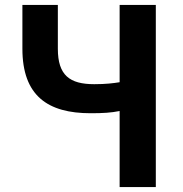

<svg xmlns="http://www.w3.org/2000/svg" viewBox="-20 -760 744 780"><path d="M466 -309V0H613V-740H466V-426C441 -422 410 -418 363 -418C263 -418 215 -454 215 -562V-740H71V-562C71 -370 175 -300 348 -300C399 -300 431 -302 466 -309Z"/></svg>

Font: Spoqa Han Sans Neo Bold
Style: Bold
Weight: 700
Designer: [Spoqa Han Sans Neo] Dong-huui Kim  Younghwa Kang  Yujin Lee  [Noto Sans] Ryoko NISHIZUKA  (kana & ideographs); Paul D. 
Foundry: Spoqa (http://www.spoqa-han-sans.com)
Version: Version 1.100;hotconv 1.0.109;makeotfexe 2.5.65596